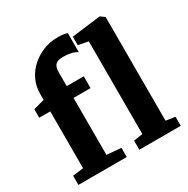

<svg xmlns="http://www.w3.org/2000/svg" viewBox="-186 -1001 1137 1163"><g transform="rotate(-30 383.0 -419.0)"><path d="M32.5 0V-64L107.5 -73.5V-471H30.5V-530.5L107.5 -551.5V-594Q107.5 -645.5 128.2 -689.8Q149 -734 186 -767.2Q223 -800.5 270.2 -819Q317.5 -837.5 370 -837.5Q398.5 -837.5 414.8 -834.2Q431 -831 437 -828.5L436.5 -694.5Q421.5 -706.5 395 -712.5Q368.5 -718.5 340 -718.5Q315 -718.5 299.8 -712Q284.5 -705.5 277.5 -690Q270.5 -674.5 270.5 -648.5V-553.5H389.5V-471H270.5V-73L370.5 -64V0ZM522 -73.5V-721.5L452 -735.5V-794.5L651.5 -819.5H654.5L684 -798.5V-73L748.5 -63.5V0H458.5V-63.5Z"/></g></svg>

Font: Merriweather 24pt Black
Style: Regular
Weight: 900
Designer: Eben Sorkin
Foundry: Eben Sorkin
Version: Version 2.100